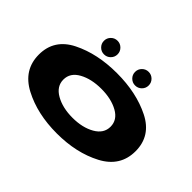

<svg xmlns="http://www.w3.org/2000/svg" viewBox="-142 -1048 1346 1346"><g transform="rotate(45 531.0 -375.5)"><path d="M522.5 5Q329 5 185.8 -70.2Q42.5 -145.5 42.5 -297.5Q42.5 -449.5 185.8 -521Q329 -592.5 522.5 -592.5Q716 -592.5 858.8 -521Q1001.5 -449.5 1001.5 -297.5Q1001.5 -145.5 858.8 -70.2Q716 5 522.5 5ZM522.5 -150.5Q621 -150.5 688.5 -189.2Q756 -228 756 -295Q756 -362.5 688.5 -400Q621 -437.5 522.5 -437.5Q424 -437.5 356 -400Q288 -362.5 288 -295Q288 -228 356 -189.2Q424 -150.5 522.5 -150.5ZM364.5 -621Q336.5 -621 316.8 -640.8Q297 -660.5 297 -688.5Q297 -716.5 316.8 -736.2Q336.5 -756 364.5 -756Q392.5 -756 412.2 -736.2Q432 -716.5 432 -688.5Q432 -660.5 412.2 -640.8Q392.5 -621 364.5 -621ZM673 -621Q645 -621 625.2 -640.8Q605.5 -660.5 605.5 -688.5Q605.5 -716.5 625.2 -736.2Q645 -756 673 -756Q701 -756 720.8 -736.2Q740.5 -716.5 740.5 -688.5Q740.5 -660.5 720.8 -640.8Q701 -621 673 -621Z"/></g></svg>

Font: Anybody UltraExpanded ExtraBold
Style: Regular
Weight: 800
Width: 9
Designer: Tyler Finck
Foundry: Etcetera Type Company
Version: Version 1.010; ttfautohint (v1.8.3) -l 8 -r 50 -G 200 -x 14 